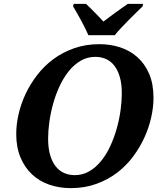

<svg xmlns="http://www.w3.org/2000/svg" viewBox="-20 -951 832 982"><path d="M63 -266.1Q63 -314 75 -366.7Q86.9 -419.4 110.8 -470.5Q134.8 -521.5 170.4 -567.6Q206.1 -613.8 253.2 -648.7Q300.3 -683.6 359.4 -704.3Q418.5 -725.1 488.8 -725.1Q543.9 -725.1 594 -709Q644 -692.9 682.1 -659.2Q720.2 -625.5 742.7 -573.7Q765.1 -522 765.1 -450.2Q765.1 -404.3 753.7 -352.1Q742.2 -299.8 719 -248.5Q695.8 -197.3 660.9 -150.4Q626 -103.5 578.9 -67.6Q531.7 -31.7 472.4 -10.3Q413.1 11.2 341.8 11.2Q282.7 11.2 231.7 -6.6Q180.7 -24.4 143.3 -59.6Q106 -94.7 84.5 -146.5Q63 -198.2 63 -266.1ZM226.1 -242.2Q226.1 -192.9 236.6 -157.5Q247.1 -122.1 265.4 -99.4Q283.7 -76.7 308.6 -65.9Q333.5 -55.2 361.8 -55.2Q403.3 -55.2 437.3 -75.2Q471.2 -95.2 498 -128.7Q524.9 -162.1 544.7 -205.3Q564.5 -248.5 577.4 -294.9Q590.3 -341.3 596.7 -387.5Q603 -433.6 603 -473.1Q603 -522 592.8 -557.1Q582.5 -592.3 564.7 -615.2Q546.9 -638.2 522 -649.2Q497.1 -660.2 467.8 -660.2Q426.3 -660.2 392.3 -640.1Q358.4 -620.1 331.5 -586.7Q304.7 -553.2 284.7 -510Q264.6 -466.8 251.7 -420.2Q238.8 -373.5 232.4 -327.4Q226.1 -281.2 226.1 -242.2ZM709 -918Q694.3 -903.8 675.5 -885.5Q656.7 -867.2 637.5 -847.7Q618.2 -828.1 599.6 -808.3Q581.1 -788.6 566.9 -771H432.1Q425.8 -786.1 416 -805.7Q406.2 -825.2 395.3 -845.5Q384.3 -865.7 373.5 -884.8Q362.8 -903.8 354 -918L356.9 -931.2H419.9Q428.7 -922.9 440.2 -911.6Q451.7 -900.4 463.9 -887.9Q476.1 -875.5 488 -863.3Q500 -851.1 508.8 -840.8Q522.5 -851.1 539.1 -863.3Q555.7 -875.5 572.5 -887.9Q589.4 -900.4 605.5 -911.6Q621.6 -922.9 633.8 -931.2H711.9Z"/></svg>

Font: Droid Serif
Style: Bold Italic
Weight: 700
Italic angle: -12°
Designer: Monotype Design team
Foundry: Monotype Imaging Inc.
Version: Version 1.03